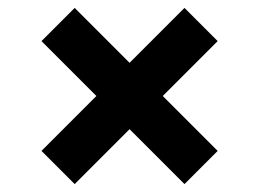

<svg xmlns="http://www.w3.org/2000/svg" viewBox="-20 -559 656 486"><path d="M447 -93 85 -455 169 -539 531 -177ZM169 -93 85 -177 447 -539 531 -455Z"/></svg>

Font: Kufam ExtraBold
Style: Regular
Weight: 800
Designer: Wael Morcos, Artur Schmal
Foundry: Original Type
Version: Version 1.300; ttfautohint (v1.8.3)